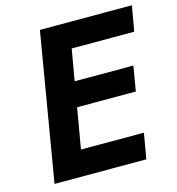

<svg xmlns="http://www.w3.org/2000/svg" viewBox="-105 -790 811 881"><g transform="rotate(-15 300.5 -350.0)"><path d="M164 -700H601L580 -580H283L257 -431H536L516 -313H237L204 -121H503L482 0H46Z"/></g></svg>

Font: Von Semi
Style: Italic
Weight: 600
Version: Version 4.000; ttfautohint (v1.8.4.7-5d5b)